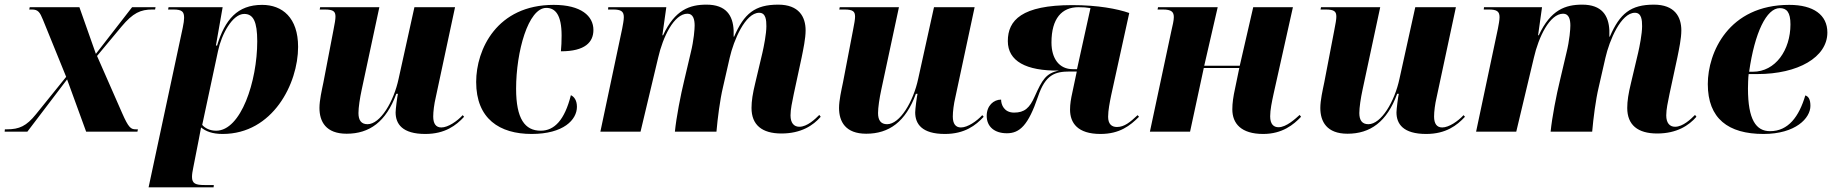

<svg xmlns="http://www.w3.org/2000/svg" viewBox="-44 -567 7891 827"><path d="M-24 0H74L245 -225L327 0H548L550 -10H541C520 -10 510 -16 482 -80L374 -326L479 -452C529 -512 562 -526 612 -526H624L626 -536H525L369 -335L298 -536H84L82 -526H94C120 -526 128 -514 141 -482L241 -236L111 -75C70 -24 39 -10 -14 -10H-23Z M743 -447 596 240H876L877 230H837C799 230 783 224 783 195C783 184 785 171 789 152L812 35C816 13 819 -2 822 -18C843 -1 871 10 915 10C1131 10 1240 -207 1240 -365C1240 -491 1172 -546 1085 -546C978 -546 925 -482 891 -371H886L915 -536H682L680 -526H703C741 -526 749 -516 749 -490C749 -481 747 -465 743 -447ZM887 -4C860 -4 839 -15 827 -29L895 -347C910 -419 957 -507 1008 -507C1047 -507 1064 -474 1064 -389C1064 -217 994 -4 887 -4Z M1788 10C1873 10 1921 -27 1955 -64L1949 -71C1925 -45 1886 -18 1857 -18C1834 -18 1822 -34 1822 -65C1822 -86 1826 -119 1833 -148L1916 -536H1741L1673 -228C1652 -129 1594 -32 1539 -32C1512 -32 1500 -49 1500 -80C1500 -104 1506 -144 1514 -181L1590 -536H1335L1333 -526H1355C1393 -526 1401 -517 1401 -495C1401 -484 1398 -466 1392 -436L1349 -212C1342 -178 1332 -135 1332 -102C1332 -43 1360 9 1449 9C1547 9 1619 -42 1663 -163H1670C1667 -151 1660 -96 1660 -83C1660 -33 1689 10 1788 10Z M2246 10C2383 10 2441 -51 2441 -107C2441 -136 2428 -151 2415 -157C2388 -50 2344 -4 2285 -4C2217 -4 2179 -55 2179 -185C2179 -344 2231 -533 2309 -533C2348 -533 2375 -503 2375 -414C2375 -388 2374 -368 2372 -346C2477 -346 2512 -386 2512 -438C2512 -498 2459 -546 2341 -546C2096 -546 2007 -354 2007 -214C2007 -55 2108 10 2246 10Z M3322 8C3407 8 3459 -27 3491 -64L3485 -72C3467 -54 3433 -21 3399 -21C3376 -21 3361 -37 3361 -70C3361 -97 3368 -127 3375 -162L3409 -320C3416 -355 3426 -401 3426 -436C3426 -495 3397 -547 3308 -547C3208 -547 3161 -509 3118 -409H3116V-436C3113 -500 3084 -547 2999 -547C2927 -547 2863 -525 2812 -415H2809L2826 -536H2576L2575 -526H2597C2631 -526 2643 -518 2643 -493C2643 -480 2639 -460 2636 -444L2542 0H2715L2791 -319C2811 -407 2859 -508 2917 -508C2942 -508 2948 -483 2948 -457C2948 -443 2945 -395 2931 -339L2903 -220C2888 -159 2869 -61 2863 0H3042C3047 -57 3057 -137 3070 -191L3099 -318C3116 -393 3166 -512 3226 -512C3255 -512 3257 -480 3257 -454C3257 -421 3246 -366 3240 -340L3209 -209C3198 -164 3193 -132 3193 -102C3193 -29 3238 8 3322 8Z M4026 10C4111 10 4159 -27 4193 -64L4187 -71C4163 -45 4124 -18 4095 -18C4072 -18 4060 -34 4060 -65C4060 -86 4064 -119 4071 -148L4154 -536H3979L3911 -228C3890 -129 3832 -32 3777 -32C3750 -32 3738 -49 3738 -80C3738 -104 3744 -144 3752 -181L3828 -536H3573L3571 -526H3593C3631 -526 3639 -517 3639 -495C3639 -484 3636 -466 3630 -436L3587 -212C3580 -178 3570 -135 3570 -102C3570 -43 3598 9 3687 9C3785 9 3857 -42 3901 -163H3908C3905 -151 3898 -96 3898 -83C3898 -33 3927 10 4026 10Z M4696 10C4779 10 4824 -26 4862 -64L4856 -71C4824 -41 4799 -20 4767 -20C4744 -20 4729 -33 4729 -64C4729 -92 4736 -126 4742 -156L4820 -511C4769 -529 4684 -545 4575 -545C4357 -545 4297 -480 4297 -390C4297 -304 4375 -261 4518 -263C4461 -252 4445 -223 4413 -152C4391 -102 4369 -82 4324 -82C4281 -82 4268 -116 4268 -138C4236 -138 4206 -112 4206 -68C4206 -21 4240 7 4293 7C4348 7 4385 -27 4427 -151C4459 -246 4500 -259 4565 -259H4594L4575 -169C4569 -142 4565 -119 4565 -95C4565 -37 4598 10 4696 10ZM4577 -269C4518 -269 4485 -315 4485 -384C4485 -488 4530 -536 4601 -536C4623 -536 4635 -535 4653 -532L4595 -269Z M5397 10C5479 10 5528 -30 5560 -64L5554 -72C5536 -56 5497 -19 5463 -19C5442 -19 5427 -32 5427 -66C5427 -94 5434 -127 5442 -164L5525 -536H5354L5296 -284H5143L5201 -536H4944L4942 -526H4965C5003 -526 5012 -515 5012 -493C5012 -479 5007 -458 5001 -432L4909 0H5082L5141 -274H5294L5276 -187C5268 -151 5264 -123 5264 -96C5264 -35 5302 10 5397 10Z M6099 10C6184 10 6232 -27 6266 -64L6260 -71C6236 -45 6197 -18 6168 -18C6145 -18 6133 -34 6133 -65C6133 -86 6137 -119 6144 -148L6227 -536H6052L5984 -228C5963 -129 5905 -32 5850 -32C5823 -32 5811 -49 5811 -80C5811 -104 5817 -144 5825 -181L5901 -536H5646L5644 -526H5666C5704 -526 5712 -517 5712 -495C5712 -484 5709 -466 5703 -436L5660 -212C5653 -178 5643 -135 5643 -102C5643 -43 5671 9 5760 9C5858 9 5930 -42 5974 -163H5981C5978 -151 5971 -96 5971 -83C5971 -33 6000 10 6099 10Z M7094 8C7179 8 7231 -27 7263 -64L7257 -72C7239 -54 7205 -21 7171 -21C7148 -21 7133 -37 7133 -70C7133 -97 7140 -127 7147 -162L7181 -320C7188 -355 7198 -401 7198 -436C7198 -495 7169 -547 7080 -547C6980 -547 6933 -509 6890 -409H6888V-436C6885 -500 6856 -547 6771 -547C6699 -547 6635 -525 6584 -415H6581L6598 -536H6348L6347 -526H6369C6403 -526 6415 -518 6415 -493C6415 -480 6411 -460 6408 -444L6314 0H6487L6563 -319C6583 -407 6631 -508 6689 -508C6714 -508 6720 -483 6720 -457C6720 -443 6717 -395 6703 -339L6675 -220C6660 -159 6641 -61 6635 0H6814C6819 -57 6829 -137 6842 -191L6871 -318C6888 -393 6938 -512 6998 -512C7027 -512 7029 -480 7029 -454C7029 -421 7018 -366 7012 -340L6981 -209C6970 -164 6965 -132 6965 -102C6965 -29 7010 8 7094 8Z M7552 10C7690 10 7754 -58 7754 -111C7754 -140 7745 -152 7732 -156C7705 -65 7659 -2 7580 -2C7520 -2 7485 -51 7485 -186C7485 -197 7486 -235 7488 -248H7526C7700 -248 7827 -320 7827 -427C7827 -503 7767 -546 7663 -546C7401 -546 7312 -340 7312 -205C7312 -56 7400 10 7552 10ZM7506 -258H7490C7514 -427 7565 -532 7622 -532C7652 -532 7668 -514 7668 -462C7668 -352 7604 -258 7506 -258Z"/></svg>

Font: Noto Serif Display ExtraBold
Style: Italic
Weight: 800
Italic angle: -12°
Designer: Monotype Design Team
Foundry: Monotype Imaging Inc.
Version: Version 2.009